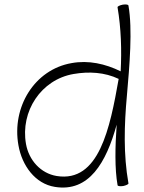

<svg xmlns="http://www.w3.org/2000/svg" viewBox="-20 -829 647 864"><path d="M509 -796C525 -701 528 -604 523 -508C454 -542 378 -559 302 -545C135 -516 32 -347 63 -175C79 -84 138 -2 227 12C381 37 458 -98 505 -268C498 -169 496 -69 509 4C509 9 521 10 535 8C548 5 559 0 558 -4C535 -134 539 -267 551 -398C563 -534 577 -697 558 -804C557 -809 546 -810 532 -808C518 -805 508 -800 509 -796ZM235 -37C163 -49 110 -108 97 -181C71 -328 165 -471 311 -496C380 -508 451 -504 514 -474C475 -253 426 -6 235 -37Z"/></svg>

Font: Nupuram Thin
Style: Regular
Weight: 100
Designer: Santhosh Thottingal (santhosh.thottingal@gmail.com)
Foundry: SMC
Version: Version 1.000